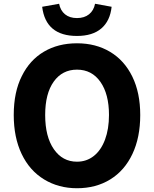

<svg xmlns="http://www.w3.org/2000/svg" viewBox="-20 -986 818 1020"><path d="M214 -33Q137 -80 95 -168Q53 -256 53 -375Q53 -497 96 -582Q138 -667 213.5 -711.5Q289 -756 389 -756Q489 -756 565 -710.5Q641 -665 683 -579Q725 -493 725 -375Q725 -256 683.5 -168Q642 -80 566 -33Q490 14 389 14Q291 14 214 -33ZM559 -375Q559 -486 513.5 -551Q468 -616 389 -616Q311 -616 265.5 -552.5Q220 -489 220 -375Q220 -260 266 -193.5Q312 -127 389 -127Q440 -127 478.5 -157.5Q517 -188 538 -244.5Q559 -301 559 -375ZM204 -950 294 -966Q301 -930 325.5 -910Q350 -890 389 -890Q428 -890 453 -910Q478 -930 485 -966L573 -950Q565 -875 518.5 -835Q472 -795 389 -795Q223 -795 204 -950Z"/></svg>

Font: Merged Yaku Han JP ExtraBold
Style: Regular
Weight: 800
Designer: Ryoko NISHIZUKA 西塚涼子 (kana, bopomofo & ideographs); Paul D. Hunt (Latin, Greek & Cyrillic); Sandoll Communications 산돌커뮤니
Foundry: Adobe
Version: Version 2.004